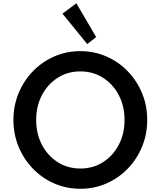

<svg xmlns="http://www.w3.org/2000/svg" viewBox="-20 -1158 1000 1194"><path d="M479.5 16Q566 16 641.5 -17Q717 -50 774 -108.8Q831 -167.5 863.2 -245.2Q895.5 -323 895.5 -412Q895.5 -501.5 863.2 -579Q831 -656.5 774 -715.2Q717 -774 641.5 -807Q566 -840 479.5 -840Q393 -840 317.5 -807Q242 -774 185 -715.2Q128 -656.5 95.8 -579Q63.5 -501.5 63.5 -412Q63.5 -323 95.8 -245.2Q128 -167.5 185 -108.8Q242 -50 317.5 -17Q393 16 479.5 16ZM479.5 -110Q401 -110 339 -149.5Q277 -189 241 -257.2Q205 -325.5 205 -412Q205 -498.5 241 -566.8Q277 -635 339 -674.5Q401 -714 479.5 -714Q558.5 -714 620.5 -674.5Q682.5 -635 718.5 -566.8Q754.5 -498.5 754.5 -412Q754.5 -325.5 718.5 -257.2Q682.5 -189 620.5 -149.5Q558.5 -110 479.5 -110ZM522.5 -884 578 -927.5 455 -1137.5 368.5 -1073Z"/></svg>

Font: Spartan SemiBold
Style: Regular
Weight: 600
Designer: Matt Bailey, Mirko Velimirovic
Foundry: Matt Bailey
Version: Version 1.003; ttfautohint (v1.8.3)